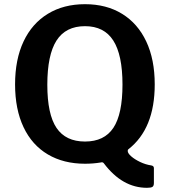

<svg xmlns="http://www.w3.org/2000/svg" viewBox="-20 -772 812 917"><path d="M92.5 -574C65.5 -516.7 52 -448.3 52 -369C52 -289.7 65.5 -221.5 92.5 -164.5C119.5 -107.5 158.2 -64.2 208.5 -34.5C258.8 -4.8 318 10 386 10C412 10 437 8 461 4C467.7 2 472.7 3.3 476 8C534.7 86 603.3 125 682 125C694.7 125 703.3 123.5 708 120.5C712.7 117.5 715 111.3 715 102V31C715 23.7 710.7 19.3 702 18C684 15.3 666.3 9.8 649 1.5C631.7 -6.8 617.5 -15.8 606.5 -25.5C595.5 -35.2 590 -43.7 590 -51C590 -55 591 -57.7 593 -59C677 -124.3 719 -227.7 719 -369C719 -448.3 705.5 -516.7 678.5 -574C651.5 -631.3 613 -675.3 563 -706C513 -736.7 454 -752 386 -752C318 -752 258.8 -736.7 208.5 -706C158.2 -675.3 119.5 -631.3 92.5 -574ZM250 -161C220.7 -204.3 206 -273 206 -367C206 -462.3 220.7 -532.8 250 -578.5C279.3 -624.2 324.7 -647 386 -647C446.7 -647 491.7 -624.2 521 -578.5C550.3 -532.8 565 -462.7 565 -368C565 -274 550.5 -205.2 521.5 -161.5C492.5 -117.8 447.3 -96 386 -96C324.7 -96 279.3 -117.7 250 -161Z"/></svg>

Font: Libre Franklin SemiBold
Style: Regular
Weight: 600
Designer: Pablo Impallari, Rodrigo Fuenzalida
Foundry: Impallari Type
Version: Version 1.002; ttfautohint (v1.5)